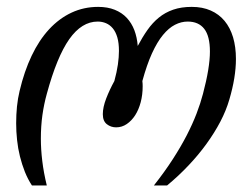

<svg xmlns="http://www.w3.org/2000/svg" viewBox="-20 -539 746 569"><path d="M401.9 -298.8Q402.4 -294.9 402.6 -291Q402.8 -287.1 402.8 -283.2Q402.8 -258.3 397 -236.1Q391.1 -213.9 380.6 -197.5Q370.1 -181.2 355.7 -171.4Q341.3 -161.6 324.2 -161.6Q308.6 -161.6 296.7 -170.9Q284.7 -180.2 284.7 -200.7Q284.7 -221.2 294.7 -247.1Q304.7 -273 318.9 -298.8Q326.2 -325.7 329.4 -347.9Q332.5 -370.1 332.5 -388.2Q332.5 -411.6 327.7 -428.2Q322.8 -444.8 314.2 -455.1Q305.7 -465.3 294.2 -470.2Q282.7 -475.1 269.6 -475.1Q222.2 -475.1 185.3 -422.9Q148.5 -370.6 118.7 -260.8Q110.4 -231 105.7 -198Q101.1 -165.1 101.1 -128.4Q101.1 -96.2 105.3 -61.8Q109.4 -27.4 118.7 10.7H74.7Q62.5 -7.8 53.7 -29.8Q45 -51.8 39.1 -75.5Q33.2 -99.1 30.6 -124Q27.9 -148.9 27.9 -173.8Q27.9 -199.2 30.3 -223.4Q32.8 -247.6 38.1 -269.5Q51.8 -327.6 73.8 -373.8Q95.7 -419.9 125.5 -452.2Q155.3 -484.4 191.9 -501.5Q228.5 -518.6 271 -518.6Q298.9 -518.6 320.1 -510Q341.3 -501.5 355.7 -486.1Q370.1 -470.7 378.2 -449.5Q386.2 -428.2 388.2 -402.8Q401.9 -428.7 417 -450.2Q432.1 -471.7 450.7 -486.8Q469.3 -502 493.2 -510.3Q517.1 -518.6 548.3 -518.6Q580.1 -518.6 604.5 -507.8Q628.9 -497.1 645.5 -477.1Q662.1 -457 670.7 -428.5Q679.2 -399.9 679.2 -364.3Q679.2 -310.1 659.7 -244.2Q650.4 -211.9 633.1 -178.7Q615.7 -145.5 592 -112.8Q568.4 -80.1 538.8 -48.9Q509.3 -17.6 475.1 10.7H436Q468.3 -30.3 492.2 -67.4Q516.1 -104.5 533.5 -138.2Q550.8 -171.9 562.5 -202.4Q574.2 -232.9 581.5 -260.8Q602.1 -338.4 602.1 -386.2Q602.1 -432.1 585.2 -453.6Q568.4 -475.1 536.1 -475.1Q517.1 -475.1 498.5 -465.6Q480 -456.1 462.9 -435.3Q445.8 -414.6 430.4 -380.9Q415.1 -347.2 401.9 -298.8Z"/></svg>

Font: Arian Grqi
Style: Italic
Weight: 400
Italic angle: -15°
Designer: Ruben Hakobyan (Tarumian)
Foundry: Ruben Hakobyan (Tarumian)
Version: Version 1.002